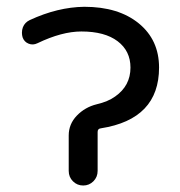

<svg xmlns="http://www.w3.org/2000/svg" viewBox="-20 -578 540 577"><path d="M458 -375Q458 -219.7 283.2 -192.4Q273.4 -191.4 273.4 -181.6V-64.5Q273.4 -45.9 260.7 -33.2Q248 -20.5 230 -20.5Q211.9 -20.5 199.2 -33.2Q186.5 -45.9 186.5 -64.5V-170.9Q186.5 -205.1 210.9 -230.5Q235.4 -255.9 270.5 -264.6Q304.7 -272.5 326.2 -288.1Q372.1 -320.3 372.1 -375Q372.1 -424.8 333.5 -454.1Q294.9 -483.4 224.6 -483.4Q166 -483.4 92.8 -448.2Q79.1 -441.4 65.9 -446.8Q52.7 -452.1 47.9 -465.8Q45.9 -472.7 45.9 -479.5Q45.9 -488.3 48.8 -496.1Q54.7 -510.7 69.3 -517.6Q153.3 -556.6 233.4 -557.6Q335.9 -557.6 397 -507.8Q458 -458 458 -375Z"/></svg>

Font: Rounded-X Mgen+ 1m regular
Style: Regular
Weight: 400
Designer: [Source Han Sans]
Ryoko NISHIZUKA  (kana & ideographs); Paul D. Hunt (Latin, Greek & Cyrillic); Wenlong ZHANG  (bopomofo
Version: Version 1.059.20150602